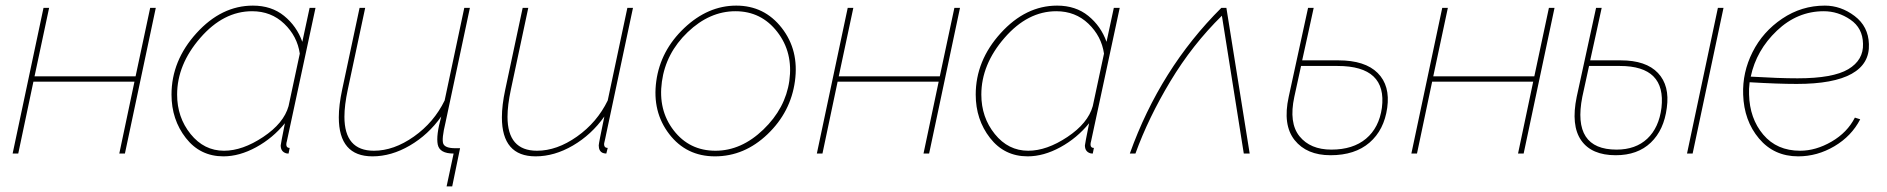

<svg xmlns="http://www.w3.org/2000/svg" viewBox="-20 -547 6723 684"><path d="M25 0 135 -519H155L103 -275H463L515 -519H535L425 0H405L459 -256H99L45 0Z M591 -210Q591 -331 680 -429Q769 -527 881 -527Q947 -527 992 -490.5Q1037 -454 1057 -398L1083 -519H1104L1002 -44Q1000 -38 1000 -32Q1000 -20 1012 -20L1008 0Q1002 0 999 -1Q980 -7 980 -29Q980 -33 995 -108Q952 -55 892.5 -22.5Q833 10 776 10Q693 10 642 -55.5Q591 -121 591 -210ZM1008 -169 1048 -356Q1039 -418 992.5 -462.5Q946 -507 878 -507Q776 -507 693.5 -412Q611 -317 611 -210Q611 -129 659 -69.5Q707 -10 778 -10Q844 -10 917.5 -59Q991 -108 1008 -169Z M1571 117 1596 0Q1546 0 1539.5 -32Q1533 -64 1552 -132Q1506 -67 1440 -28.5Q1374 10 1307 10Q1187 10 1187 -129Q1187 -172 1199 -228L1261 -519H1281L1219 -228Q1207 -172 1207 -131Q1207 -10 1312 -10Q1383 -10 1454.5 -60.5Q1526 -111 1564 -189L1634 -519H1654L1567 -110Q1553 -52 1559 -35.5Q1565 -19 1602 -19H1619L1591 117Z M1768 -129Q1768 -172 1780 -228L1842 -519H1862L1800 -228Q1788 -172 1788 -131Q1788 -10 1893 -10Q1964 -10 2035.5 -60.5Q2107 -111 2145 -189L2215 -519H2235L2139 -67Q2138 -61 2136 -52.5Q2134 -44 2133 -39.5Q2132 -35 2132 -34Q2132 -20 2145 -20L2140 0Q2134 0 2128 -2Q2113 -8 2113 -29Q2113 -36 2133 -132Q2087 -67 2021 -28.5Q1955 10 1888 10Q1768 10 1768 -129Z M2527 10Q2425 10 2364 -69.5Q2303 -149 2318 -258Q2333 -367 2417.5 -447Q2502 -527 2603 -527Q2703 -527 2765 -447.5Q2827 -368 2812 -258Q2797 -148 2714.5 -69Q2632 10 2527 10ZM2529 -10Q2621 -10 2699.5 -85.5Q2778 -161 2792 -259Q2806 -360 2749 -433.5Q2692 -507 2600 -507Q2508 -507 2430 -432.5Q2352 -358 2338 -256Q2324 -155 2380 -82.5Q2436 -10 2529 -10Z M2890 0 3000 -519H3020L2968 -275H3328L3380 -519H3400L3290 0H3270L3324 -256H2964L2910 0Z M3456 -210Q3456 -331 3545 -429Q3634 -527 3746 -527Q3812 -527 3857 -490.5Q3902 -454 3922 -398L3948 -519H3969L3867 -44Q3865 -38 3865 -32Q3865 -20 3877 -20L3873 0Q3867 0 3864 -1Q3845 -7 3845 -29Q3845 -33 3860 -108Q3817 -55 3757.5 -22.5Q3698 10 3641 10Q3558 10 3507 -55.5Q3456 -121 3456 -210ZM3873 -169 3913 -356Q3904 -418 3857.5 -462.5Q3811 -507 3743 -507Q3641 -507 3558.5 -412Q3476 -317 3476 -210Q3476 -129 3524 -69.5Q3572 -10 3643 -10Q3709 -10 3782.5 -59Q3856 -108 3873 -169Z M4005 0Q4113 -302 4331 -519H4349L4432 0H4411L4333 -491Q4228 -388 4149.5 -257.5Q4071 -127 4025 0Z M4748 -332Q4843 -332 4888 -287Q4933 -242 4922 -163Q4911 -84 4859 -39Q4807 6 4720 6Q4635 6 4592 -48Q4549 -102 4571 -202L4640 -519H4660Q4654 -493 4640.5 -429.5Q4627 -366 4619 -332ZM4903 -163Q4922 -312 4745 -312H4615L4591 -202Q4571 -109 4609.5 -61.5Q4648 -14 4723 -14Q4800 -14 4846.5 -53Q4893 -92 4903 -163Z M5008 0 5118 -519H5138L5086 -275H5446L5498 -519H5518L5408 0H5388L5442 -256H5082L5028 0Z M5754 -332Q5844 -332 5886.5 -287Q5929 -242 5918 -163Q5908 -84 5861 -39Q5814 6 5736 6Q5650 6 5613 -47Q5576 -100 5597 -202L5666 -519H5686Q5680 -493 5666.5 -429.5Q5653 -366 5645 -332ZM6100 -519H6120L6010 0H5990ZM5899 -163Q5916 -312 5751 -312H5641L5617 -202Q5580 -14 5739 -14Q5807 -14 5848.5 -53Q5890 -92 5899 -163Z M6381 -248Q6314 -248 6213 -254Q6210 -229 6211 -211Q6213 -125 6261.5 -67.5Q6310 -10 6393 -10Q6449 -10 6505 -42.5Q6561 -75 6588 -128L6607 -122Q6576 -62 6515 -26Q6454 10 6386 10Q6300 10 6246.5 -53.5Q6193 -117 6190 -210Q6187 -289 6223.5 -361.5Q6260 -434 6329 -480.5Q6398 -527 6481 -527Q6538 -527 6587 -490Q6636 -453 6638 -390Q6641 -320 6576.5 -284Q6512 -248 6381 -248ZM6477 -507Q6383 -507 6310 -437.5Q6237 -368 6217 -274Q6318 -268 6384 -268Q6510 -268 6564.5 -300.5Q6619 -333 6617 -391Q6616 -447 6572 -477Q6528 -507 6477 -507Z"/></svg>

Font: Raleway-v4020 Thin
Style: Italic
Weight: 250
Italic angle: -12°
Designer: Matt McInerney, Pablo Impallari, Rodrigo Fuenzalida
Foundry: Matt McInerney, Pablo Impallari, Rodrigo Fuenzalida
Version: Version 4.020;PS 004.020;hotconv 1.0.88;makeotf.lib2.5.64775